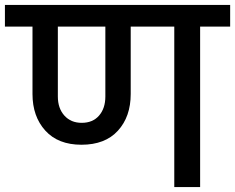

<svg xmlns="http://www.w3.org/2000/svg" viewBox="-44 -760 955 780"><path d="M891 -652H769V0H664V-652H487V-378Q487 -286 435 -229Q383 -172 287 -172Q192 -172 140 -229.5Q88 -287 88 -378V-652H-24V-740H891ZM384 -652H191V-368Q191 -320 217.5 -290.5Q244 -261 288 -261Q333 -261 358.5 -290.5Q384 -320 384 -368Z"/></svg>

Font: Poppins Cyr Med
Style: Regular
Weight: 500
Designer: Ninad Kale (Devanagari), Jonny Pinhorn (Latin)
Foundry: Indian Type Foundry
Version: 4.004